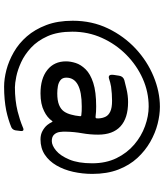

<svg xmlns="http://www.w3.org/2000/svg" viewBox="47 -688 789 923"><g transform="rotate(90 441.5 -226.5)"><path d="M397 148.3Q359.3 148.3 316.3 137.2Q273.3 126 231 101.8Q188.7 77.7 155 39Q121.3 0.3 100.5 -54.5Q79.7 -109.3 79.7 -181.7Q79.7 -274.3 116.7 -351.2Q153.7 -428 213.8 -484Q274 -540 347.5 -570.3Q421 -600.7 493.7 -600.7Q532 -600.7 575.5 -589.7Q619 -578.7 661.7 -554.5Q704.3 -530.3 739.3 -492.5Q774.3 -454.7 795.2 -400.7Q816 -346.7 816 -276Q816 -228.7 806 -183.8Q796 -139 775.3 -103.5Q754.7 -68 723.5 -47.3Q692.3 -26.7 650 -26.7Q627 -26.7 609.7 -36.2Q592.3 -45.7 581 -59Q571.7 -71 566 -82.7Q564 -86.7 561.7 -82.7Q545 -58.7 514.3 -44Q480.7 -26.7 428.7 -26.7Q357.7 -26.7 316.3 -59.5Q275 -92.3 275 -149.3Q275 -171 282.8 -195.8Q290.7 -220.7 313 -243.5Q335.3 -266.3 378.3 -280.3Q421.3 -294.3 491.3 -294.3Q505.7 -294.3 516.2 -293.7Q526.7 -293 542.7 -291.3Q548.3 -291.3 548.7 -295.7Q549.7 -305.3 549 -309Q547.7 -326.3 540.8 -340Q534 -353.7 516.2 -362.2Q498.3 -370.7 464.7 -370.7Q431 -370.7 396.7 -366Q375.7 -362.3 357.7 -356Q335.3 -349.7 340.3 -380.7L344 -404.7Q347 -424 365.3 -429.7Q383.3 -434.7 406 -439.7Q438.7 -447.7 470.7 -447.7Q547.7 -447.7 587.5 -411.2Q627.3 -374.7 627.3 -303.7Q627.3 -264.7 620.5 -226.3Q613.7 -188 613 -149.3Q612.3 -135.3 614.5 -119.3Q616.7 -103.3 627 -92.2Q637.3 -81 658 -81Q679 -81 703.8 -101.5Q728.7 -122 746.8 -165Q765 -208 765 -275Q765 -341.3 740.2 -392.2Q715.3 -443 675 -477.3Q634.7 -511.7 586.2 -529.2Q537.7 -546.7 492.3 -546.7Q422.3 -546.7 358.5 -518.3Q294.7 -490 243.3 -439.2Q192 -388.3 162.2 -322Q132.3 -255.7 132.3 -179.7Q132.3 -109.3 154 -60.8Q175.7 -12.3 209.2 18.7Q242.7 49.7 279.5 66.5Q316.3 83.3 348.8 89.8Q381.3 96.3 399.7 96.3Q462.7 96.3 515.3 83.3Q555.3 73.3 590.7 58.7Q613.7 47.3 609.3 72.3L606.7 93.3Q604 107.3 592.3 113.3Q556.3 128.3 511.7 138Q459.3 148.3 397 148.3ZM428.7 -107.3Q463.3 -107.3 484.2 -115.8Q505 -124.3 515.7 -139.5Q526.3 -154.7 531.3 -175.7Q536 -191 538.7 -217.3Q539 -222.7 533 -223Q524 -224.3 513.7 -224.7Q503.3 -225 491.3 -225Q353.3 -225 353.3 -150.7Q353.3 -132.3 365.2 -122.8Q377 -113.3 394.3 -110.3Q411.7 -107.3 428.7 -107.3Z"/></g></svg>

Font: Vivano Light
Style: Regular
Weight: 300
Designer: Joe Prince, Josias Burgherr
Version: Version 2.064;September 19, 2022;FontCreator 14.0.0.2877 64-